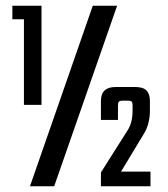

<svg xmlns="http://www.w3.org/2000/svg" viewBox="-20 -646 583 666"><path d="M124 -282.2H63V-579.1H22.9V-626H124ZM301.8 -626H386.2L168 0H84ZM399.9 -50.8H502V0H330.1V-47.9L423.8 -195.8Q439.9 -221.7 439.9 -263.2V-280.8Q439.9 -290 436.8 -293.5Q433.6 -296.9 423.8 -296.9H405.8Q396 -296.9 392.6 -293.5Q389.2 -290 389.2 -280.8V-230H330.1V-295.9Q330.1 -344.2 380.9 -344.2H449.2Q476.1 -344.2 488 -332.3Q500 -320.3 500 -295.9V-263.2Q500 -214.4 478 -180.2Z"/></svg>

Font: Teko
Style: Regular
Weight: 400
Designer: Manushi Parikh, Jonny Pinhorn
Foundry: Indian Type Foundry
Version: Version 2.000;PS 1.0;hotconv 1.0.79;makeotf.lib2.5.61930